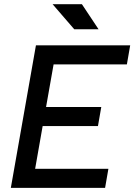

<svg xmlns="http://www.w3.org/2000/svg" viewBox="-20 -914 653 934"><path d="M32.7 0 154.8 -693.4H613.3L597.2 -600.6H240.7L204.1 -393.6H472.7L456.5 -300.8H187.5L150.9 -92.8H507.3L491.2 0ZM341.3 -771.5 235.8 -893.6H378.4L459.5 -771.5Z"/></svg>

Font: Cascadia Mono PL
Style: Italic
Weight: 400
Italic angle: -10°
Monospace: yes
Designer: Aaron Bell
Foundry: Saja Typeworks
Version: Version 2404.023; ttfautohint (v1.8.4)